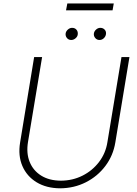

<svg xmlns="http://www.w3.org/2000/svg" viewBox="-20 -1049 771 1082"><path d="M664.6 -727.5H709.5L629.9 -246.1Q617.7 -171.9 573.7 -113.5Q529.8 -55.2 463.6 -21.7Q397.5 11.7 318.8 12.2Q241.2 11.7 186 -22Q130.9 -55.7 106 -113.8Q81.1 -171.9 93.3 -246.1L172.4 -727.5H217.3L137.7 -248.5Q127.4 -185.5 147.2 -136.5Q167 -87.4 212.2 -59.3Q257.3 -31.2 323.2 -30.8Q389.6 -31.2 445.3 -59.3Q501 -87.4 538.3 -136.5Q575.7 -185.5 585.4 -248.5ZM381.3 -823.7Q366.2 -823.7 356.9 -835.2Q347.7 -846.7 350.1 -861.8Q352.5 -874 363.3 -883.1Q374 -892.1 386.2 -892.1Q402.3 -892.1 411.4 -881.1Q420.4 -870.1 418 -854Q416.5 -842.3 405.5 -833Q394.5 -823.7 381.3 -823.7ZM540.5 -823.7Q525.9 -823.7 516.4 -835.2Q506.8 -846.7 509.3 -861.8Q511.7 -874 522.2 -883.1Q532.7 -892.1 545.4 -892.1Q561 -892.1 570.6 -881.1Q580.1 -870.1 576.7 -854Q574.2 -841.8 564.2 -832.8Q554.2 -823.7 540.5 -823.7ZM621.1 -1029.3 614.3 -990.7H352.1L359.4 -1029.3Z"/></svg>

Font: Inter Tight ExtraLight
Style: Italic
Weight: 250
Italic angle: -9.39999°
Designer: Rasmus Andersson
Foundry: rsms
Version: Version 3.004